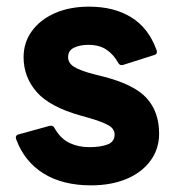

<svg xmlns="http://www.w3.org/2000/svg" viewBox="-20 -548 529 578"><path d="M254 10Q169 10 111.5 -25.5Q54 -61 29 -128Q24 -141 38 -144L129 -169Q140 -172 145 -161Q163 -130 189.5 -117.5Q216 -105 249 -105Q282 -105 303.5 -113Q325 -121 325 -143Q325 -160 307 -170.5Q289 -181 248 -193L223 -200Q130 -226 90.5 -271Q51 -316 51 -376Q51 -420 76 -454.5Q101 -489 145.5 -508.5Q190 -528 248 -528Q323 -528 375 -496Q427 -464 451 -398Q456 -385 443 -382L352 -353Q341 -349 335 -360Q322 -384 300.5 -398.5Q279 -413 246 -413Q221 -413 203 -404.5Q185 -396 185 -376Q185 -358 203.5 -346.5Q222 -335 265 -324L289 -318Q384 -294 421.5 -252.5Q459 -211 459 -146Q459 -99 432.5 -63.5Q406 -28 360 -9Q314 10 254 10Z"/></svg>

Font: LINE Seed Sans
Style: Bold
Weight: 700
Designer: LINE VX Design & Dalton Maag Ltd & Sandoll Inc
Foundry: Dalton Maag Ltd
Version: Version 1.003